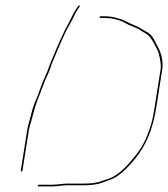

<svg xmlns="http://www.w3.org/2000/svg" viewBox="-20 -633 599 684"><path d="M219.7 27H274.7C300.7 27 322.3 25.6 343.1 18C367.1 8.6 378.8 7.4 399 -6.5C423.9 -23.6 442.4 -44.5 461.8 -68C499.4 -113.6 524.3 -172.1 536.3 -248L558.9 -391C560.7 -428 551.9 -448.5 537.4 -476C527.5 -496.2 518.6 -511.8 501.4 -520C485.5 -529.6 471.3 -538.3 452.9 -545.5C435.4 -552.4 422 -562.8 401.8 -567C385.1 -572.9 372.2 -575 350.1 -575H338.1C336.1 -575 334.9 -574 334.6 -572C334.3 -570 335.1 -569 337.1 -569H349.1C383.6 -569 410.3 -560.9 430.9 -548.5C446.9 -538.8 467.8 -535.4 482 -524C493.8 -515.8 504.1 -513.1 513.9 -501.5C522.4 -491.4 540.8 -457.1 545.3 -444C549 -426.1 553.8 -411.1 552.8 -390L530.3 -248C525.1 -215.1 520.4 -190.8 508.7 -162C496.1 -126 478.8 -98 457.4 -72C434.8 -44.6 409.6 -16.4 377.6 -0.5C365.3 5.6 357 6.2 342.1 12C322.7 19.6 300.3 21 275.7 21H220.7C201.7 21 185.7 25 168 25H118C116 25 114.9 26 114.6 28C114.2 30 115.1 31 117.1 31H167.1C184.6 31 200.8 27 219.7 27ZM258.9 -612 252.5 -603C248.1 -596.3 243 -587.3 237.2 -576C224.2 -547.2 214.3 -535.8 202.1 -506C188.5 -478.2 174.5 -444.4 162.9 -416C155.2 -399.6 151 -381.4 143 -366L133.5 -344C131.1 -337.3 128.8 -331.3 126.6 -326L119.8 -308C118.3 -302.7 116.4 -297 114.1 -291C103.7 -269.9 96.5 -248.8 90.5 -224C85.9 -205.1 79.4 -185.6 76.6 -168L54 -25C53.6 -23 54.5 -22 56.5 -22C58.5 -22 59.6 -23 60 -25L82.6 -168C83.3 -172.7 84.4 -177.3 85.8 -182C95.1 -212.9 101.5 -244.3 112.1 -272L118.9 -290C124.7 -301.8 126.4 -312.9 132.3 -324C137.4 -337.3 141.9 -352 148.6 -364C156.4 -378.8 161.1 -398.4 168.1 -414.5C187.2 -458 206.6 -510.2 229.9 -549C236.6 -559.1 250 -590.2 257 -600L263.4 -609C267 -613.4 261.6 -614.3 258.9 -612Z"/></svg>

Font: Proton
Style: HlIt
Weight: 500
Version: Version 1.017